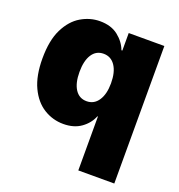

<svg xmlns="http://www.w3.org/2000/svg" viewBox="-136 -666 917 984"><g transform="rotate(20 323.0 -174.5)"><path d="M595.7 204.1H399.4V-89.8H396.5Q379.9 -48.3 341.3 -20.8Q302.7 6.8 245.1 6.8Q187 6.8 137.9 -23.7Q88.9 -54.2 59.6 -116.2Q30.3 -178.2 30.3 -272.5Q30.3 -371.6 61 -433.3Q91.8 -495.1 140.6 -523.9Q189.5 -552.7 243.2 -552.7Q304.2 -552.7 342.5 -522.5Q380.9 -492.2 396.5 -450.2H401.4V-545.9H595.7ZM317.4 -143.6Q357.9 -143.6 381.1 -178.5Q404.3 -213.4 404.3 -272.5Q404.3 -333.5 381.1 -367.9Q357.9 -402.3 317.4 -402.3Q276.9 -402.3 254.6 -367.9Q232.4 -333.5 232.4 -272.5Q232.4 -211.9 254.6 -177.7Q276.9 -143.6 317.4 -143.6Z"/></g></svg>

Font: Inter Black
Style: Regular
Weight: 900
Designer: Rasmus Andersson
Foundry: rsms
Version: Version 4.000;git-a52131595